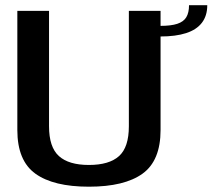

<svg xmlns="http://www.w3.org/2000/svg" viewBox="-20 -717 821 742"><path d="M323.5 4.5Q461 4.5 530.8 -45.8Q600.5 -96 600.5 -214.5V-675H478V-229Q478 -148 440 -113.8Q402 -79.5 323.5 -79.5Q245.5 -79.5 207.5 -114Q169.5 -148.5 169.5 -229V-675H47V-214.5Q47 -96 116.8 -45.8Q186.5 4.5 323.5 4.5ZM599.5 -617V-576Q659 -576 699.2 -589Q739.5 -602 760.2 -629Q781 -656 781 -697H710.5Q710.5 -668 700 -650.5Q689.5 -633 665.2 -625Q641 -617 599.5 -617Z"/></svg>

Font: Anybody UltraCondensed Thin Medium
Style: Regular
Weight: 500
Version: Version 1.111